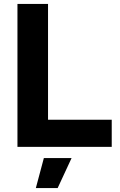

<svg xmlns="http://www.w3.org/2000/svg" viewBox="-20 -749 612 979"><path d="M69 0V-729H224.9V-112.1L201.9 -138.4H549.7V0ZM162.7 210.1 203.6 57H345L273.9 210.1Z"/></svg>

Font: Mona Sans ExtraLight
Style: Regular
Weight: 200
Designer: Deni Anggara
Foundry: GitHub
Version: Version 2.000